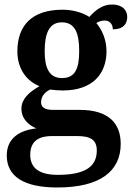

<svg xmlns="http://www.w3.org/2000/svg" viewBox="-20 -591 592 851"><path d="M234 240C425 240 515 167 515 47C515 -45 461 -104 333 -104H215C178 -104 162 -116 162 -138C162 -165 181 -184 202 -194C215 -192 243 -190 258 -190C391 -190 452 -264 452 -364C452 -416 432 -459 407 -489C416 -495 430 -500 444 -500C466 -500 480 -484 480 -461C528 -461 544 -487 544 -516C544 -546 522 -571 477 -571C435 -571 405 -548 376 -516C350 -533 306 -548 258 -548C122 -548 57 -479 57 -363C57 -287 97 -232 155 -209C106 -181 75 -151 75 -109C75 -63 109 -35 141 -22C62 -13 10 25 10 98C10 190 84 240 234 240ZM255 -245C199 -245 178 -288 178 -364C178 -443 198 -492 254 -492C312 -492 331 -445 331 -365C331 -287 313 -245 255 -245ZM236 184C150 184 114 151 114 95C114 25 165 12 211 12H320C379 12 409 27 409 76C409 144 363 184 236 184Z"/></svg>

Font: Noto Serif Tamil SemiBold
Style: Italic
Weight: 600
Italic angle: -12°
Designer: Indian Type Foundry, Tom Grace, and the Monotype Design Team
Foundry: Monotype Imaging Inc.
Version: Version 2.003